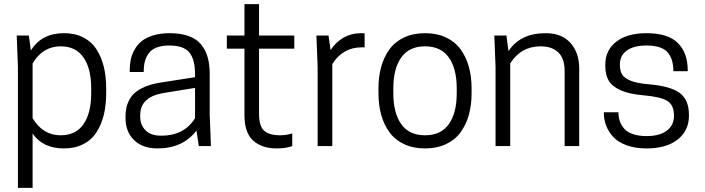

<svg xmlns="http://www.w3.org/2000/svg" viewBox="-20 -700 3378 920"><path d="M286.1 11.2Q185.5 11.2 136.2 -60.1V200.2H65.9V-379.9L60.1 -529.8H118.2L127.9 -458Q179.2 -541 286.1 -541Q338.9 -541 378.7 -520.8Q418.5 -500.5 442.1 -463.9Q465.8 -427.2 477.3 -380.4Q488.8 -333.5 488.8 -276.9V-252.9Q488.8 -196.3 477.3 -149.4Q465.8 -102.5 442.1 -65.9Q418.5 -29.3 378.7 -9Q338.9 11.2 286.1 11.2ZM136.2 -396V-133.8Q185.1 -51.8 270 -51.8Q343.3 -51.8 380.1 -105Q417 -158.2 417 -252.9V-276.9Q417 -371.6 380.1 -424.8Q343.3 -478 270 -478Q185.1 -478 136.2 -396Z M932.6 0 921.4 -74.2Q856 11.2 734.9 11.2Q663.1 11.2 622.3 -28.8Q581.5 -68.8 581.5 -133.8V-144Q581.5 -177.2 591.6 -203.6Q601.6 -230 617.4 -246.8Q633.3 -263.7 656.7 -275.9Q680.2 -288.1 703.1 -294.4Q726.1 -300.8 754.4 -305.2L914.6 -330.1V-344.2Q914.6 -415.5 887.2 -448.7Q859.9 -481.9 791.5 -481.9Q755.4 -481.9 730.2 -472.2Q705.1 -462.4 692.1 -443.8Q679.2 -425.3 673.8 -404.1Q668.5 -382.8 668.5 -355H601.6V-363.8Q601.6 -389.6 606.2 -413.1Q610.8 -436.5 624 -460.7Q637.2 -484.9 657.7 -502Q678.2 -519 712.9 -530Q747.6 -541 792.5 -541Q846.2 -541 884.3 -527.1Q922.4 -513.2 944.1 -486.3Q965.8 -459.5 975.3 -424.8Q984.9 -390.1 984.9 -344.2V-149.9L990.7 0ZM752.4 -49.8Q862.8 -49.8 914.6 -133.8V-278.8L760.7 -253.9Q651.9 -234.4 651.9 -148.9V-140.1Q651.9 -101.6 677.2 -75.7Q702.6 -49.8 752.4 -49.8Z M1221.2 -529.8H1390.1V-466.8H1221.2V-155.8Q1221.2 -95.7 1245.6 -73.7Q1270 -51.8 1323.2 -51.8Q1338.9 -51.8 1356.4 -54.9Q1374 -58.1 1380.4 -61V0Q1350.6 11.2 1306.2 11.2Q1234.4 11.2 1192.9 -26.6Q1151.4 -64.5 1151.4 -147V-466.8H1066.9V-529.8H1151.4V-680.2H1221.2Z M1711.9 -541Q1714.8 -541 1718.5 -540.8Q1722.2 -540.5 1724.4 -540.3Q1726.6 -540 1727.1 -540V-473.1H1712.9Q1622.6 -473.1 1572.3 -393.1V0H1502V-379.9L1496.1 -529.8H1554.2L1564 -460Q1586.9 -496.1 1624.5 -518.6Q1662.1 -541 1711.9 -541Z M1793.5 -252.9V-276.9Q1793.5 -333 1806.6 -380.1Q1819.8 -427.2 1846.2 -463.6Q1872.6 -500 1916.3 -520.5Q1960 -541 2016.6 -541Q2073.2 -541 2116.9 -520.5Q2160.6 -500 2187 -463.6Q2213.4 -427.2 2226.6 -380.1Q2239.7 -333 2239.7 -276.9V-252.9Q2239.7 -196.8 2226.6 -149.7Q2213.4 -102.5 2187 -66.2Q2160.6 -29.8 2116.9 -9.3Q2073.2 11.2 2016.6 11.2Q1960 11.2 1916.3 -9.3Q1872.6 -29.8 1846.2 -66.2Q1819.8 -102.5 1806.6 -149.7Q1793.5 -196.8 1793.5 -252.9ZM2168.5 -252.9V-276.9Q2168.5 -371.1 2130.6 -424.6Q2092.8 -478 2016.6 -478Q1940.4 -478 1902.6 -424.6Q1864.7 -371.1 1864.7 -276.9V-252.9Q1864.7 -158.7 1902.6 -105.2Q1940.4 -51.8 2016.6 -51.8Q2092.8 -51.8 2130.6 -105.2Q2168.5 -158.7 2168.5 -252.9Z M2755.4 0H2685.5V-360.8Q2685.5 -419.4 2655.3 -448.7Q2625 -478 2570.8 -478Q2476.1 -478 2424.8 -396V0H2354.5V-379.9L2348.6 -529.8H2406.7L2416.5 -455.1Q2473.1 -541 2594.7 -541Q2671.4 -541 2713.4 -494.4Q2755.4 -447.8 2755.4 -371.1Z M3077.6 -47.9Q3141.1 -47.9 3175.3 -74Q3209.5 -100.1 3209.5 -145Q3209.5 -196.8 3177.5 -216.6Q3145.5 -236.3 3064.5 -243.2Q2994.6 -249 2953.4 -267.8Q2912.1 -286.6 2896.2 -314.5Q2880.4 -342.3 2880.4 -383.8V-390.1Q2880.4 -459.5 2932.9 -500.2Q2985.4 -541 3077.6 -541Q3181.2 -541 3228.3 -493.7Q3275.4 -446.3 3275.4 -362.8V-358.9H3206.5Q3206.5 -419.9 3177.5 -450.9Q3148.4 -481.9 3077.6 -481.9Q3017.1 -481.9 2983.6 -458Q2950.2 -434.1 2950.2 -390.1Q2950.2 -360.8 2961.2 -342.8Q2972.2 -324.7 3003.7 -312.5Q3035.2 -300.3 3091.3 -295.9Q3192.9 -287.1 3237.1 -254.4Q3281.2 -221.7 3281.2 -149.9V-145Q3281.2 -74.7 3227.5 -31.7Q3173.8 11.2 3077.6 11.2Q3023.9 11.2 2982.9 -3.7Q2941.9 -18.6 2918.9 -43.5Q2896 -68.4 2884.8 -97.2Q2873.5 -126 2873.5 -158.2V-162.1H2943.4Q2943.4 -138.7 2950 -119.4Q2956.5 -100.1 2970.9 -83.5Q2985.4 -66.9 3012.7 -57.4Q3040 -47.9 3077.6 -47.9Z"/></svg>

Font: Cooper Hewitt
Style: Book
Weight: 705
Designer: Village Type and Design LLC
Foundry: Cooper Hewitt Smithsonian Design Museum
Version: 1.000